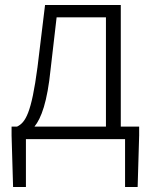

<svg xmlns="http://www.w3.org/2000/svg" viewBox="-20 -553 603 763"><path d="M460 -50V-533H159L129 -286C105 -103 81 -66 48 -50H26V-15L32 190H83V0H477V190H527L533 -15V-50ZM205 -484H401V-50H117C144 -83 168 -148 181 -277Z"/></svg>

Font: Spoqa Han Sans Neo Light
Style: Regular
Weight: 300
Designer: [Spoqa Han Sans Neo] Dong-huui Kim ___ Younghwa Kang ___ Yujin Lee ___ [Noto Sans] Ryoko NISHIZUKA ____ (kana & ideograp
Foundry: Spoqa (http://www.spoqa-han-sans.com)
Version: Version 1.100;hotconv 1.0.109;makeotfexe 2.5.65596